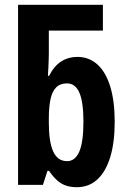

<svg xmlns="http://www.w3.org/2000/svg" viewBox="-20 -780 540 810"><path d="M304.2 9.8Q279.8 9.8 259.8 3.4Q239.7 -2.9 222.2 -18.1Q204.6 -33.2 187 -59.1H180.2L161.1 0H56.2V-759.8H414.1V-650.9H186V-555.2Q186 -544.9 185.5 -530.5Q185.1 -516.1 184.3 -498.5Q183.6 -481 182.1 -460H187Q208.5 -502 238.5 -521Q268.6 -540 306.2 -540Q355.5 -540 390.9 -508.1Q426.3 -476.1 445.1 -414.8Q463.9 -353.5 463.9 -266.1Q463.9 -179.2 445.1 -117.4Q426.3 -55.7 390.6 -22.9Q355 9.8 304.2 9.8ZM263.2 -100.1Q296.9 -100.1 314.5 -140.4Q332 -180.7 332 -267.1Q332 -348.1 315.2 -388.2Q298.3 -428.2 262.2 -428.2Q233.4 -428.2 216.6 -410.9Q199.7 -393.6 192.9 -360.6Q186 -327.6 186 -279.8V-262.2Q186 -181.2 204.6 -140.6Q223.1 -100.1 263.2 -100.1Z"/></svg>

Font: Open Sans Condensed
Style: Regular
Weight: 400
Width: 3
Designer: Monotype Design Team
Foundry: Monotype Imaging Inc.
Version: Version 3.000